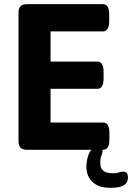

<svg xmlns="http://www.w3.org/2000/svg" viewBox="-20 -720 635 923"><path d="M475 -700Q505 -700 505 -650V-619Q505 -569 475 -569H223V-424H448Q478 -424 478 -374V-343Q478 -293 448 -293H223V-131H476Q506 -131 506 -81V-50Q506 0 476 0H109Q69 0 69 -40V-660Q69 -700 109 -700ZM452 -14Q473 -14 473 5Q473 16 467.5 28Q462 40 462 62Q462 86 472.5 97Q483 108 498 110.5Q513 113 524 113Q543 113 551 109Q559 105 573 105Q595 105 595 133Q595 154 582.5 165Q570 176 551 179.5Q532 183 513 183Q473 183 449.5 171.5Q426 160 414 143Q402 126 398.5 109Q395 92 395 81Q395 70 399 47Q403 24 415 5Q427 -14 452 -14Z"/></svg>

Font: Asap VF Beta
Style: Regular
Weight: 400
Designer: Pablo Cosgaya
Foundry: Pablo Cosgaya
Version: Version 1.007